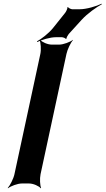

<svg xmlns="http://www.w3.org/2000/svg" viewBox="-20 -991 570 1037"><path d="M199 -50 339 -700C344 -724 362 -761 374 -774V-776C359 -764 322 -750 299 -750H260C237 -750 206 -764 197 -776L194 -774C200 -761 203 -724 198 -700L58 -50C53 -26 34 11 22 24L23 26C38 14 75 0 98 0H137C160 0 191 14 200 26L202 24C196 11 194 -26 199 -50ZM329 -918 265 -838C242 -810 203 -780 180 -768L181 -764C205 -776 250 -790 282 -790H314C320 -790 334 -785 335 -781L339 -782C338 -787 347 -802 351 -807L421 -884C453 -919 502 -953 530 -968L529 -971C500 -957 447 -941 410 -941H370C364 -941 349 -948 347 -953L344 -952C346 -946 336 -925 329 -918Z"/></svg>

Font: Asimov
Style: EdgeExtremeIt
Weight: 500
Designer: Google
Version: Version 2.000980: 2014